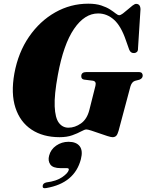

<svg xmlns="http://www.w3.org/2000/svg" viewBox="-20 -733 794 1042"><path d="M459 -713Q500.5 -713 529.2 -703.5Q558 -694 577 -681.8Q596 -669.5 607.8 -660Q619.5 -650.5 627 -650.5Q634.5 -650.5 647 -659.8Q659.5 -669 673.2 -681.2Q687 -693.5 699.2 -702.8Q711.5 -712 718.5 -712Q741.5 -712 742.5 -683L729 -471Q729.5 -457.5 723.5 -451.5Q717.5 -445.5 708.5 -445Q689 -443.5 681 -464L663.5 -513.5Q637 -591.5 598.8 -625.8Q560.5 -660 512.5 -660Q439 -660 381.8 -576.2Q324.5 -492.5 294 -326.5Q274 -218 276.8 -155.5Q279.5 -93 299.5 -66.5Q319.5 -40 351.5 -40Q386.5 -40 419.5 -63.2Q452.5 -86.5 465 -136.5L498 -267.5Q504 -292 483.5 -295L436 -301Q421 -303.5 421 -319.5Q421 -342 449 -342H730.5Q745 -342 749.8 -336.5Q754.5 -331 754.5 -323Q754.5 -307.5 736.5 -300.5L712 -294Q695.5 -288.5 688 -264.5L623.5 -23Q618 -3.5 610.8 4Q603.5 11.5 590.5 11.5Q582.5 11.5 562.5 5.2Q542.5 -1 519 -9.5Q495.5 -18 475.8 -24.2Q456 -30.5 449 -30.5Q439.5 -30.5 420.5 -20Q401.5 -9.5 372.5 1Q343.5 11.5 303.5 11.5Q213 11.5 151 -29.8Q89 -71 63.8 -148.2Q38.5 -225.5 58 -334.5Q79 -448.5 137.5 -533.5Q196 -618.5 279.5 -665.8Q363 -713 459 -713ZM309 179.5Q267 179.5 253 159.5Q239 139.5 246.5 112Q255 78 285 57.2Q315 36.5 352 36.5Q394 36.5 412.5 60.5Q431 84.5 419 131Q385 261 231.5 287.5Q210 292 211.5 276.5Q212.5 261.5 231.5 257Q286.5 250 317.5 228.5Q348.5 207 353 190Q356 179.5 343 179.5Z"/></svg>

Font: Fraunces 72pt S000 Black
Style: Italic
Weight: 900
Italic angle: -16°
Version: Version 1.000; ttfautohint (v1.8.3)